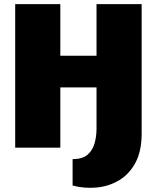

<svg xmlns="http://www.w3.org/2000/svg" viewBox="-20 -710 754 923"><path d="M270 -690V0H53V-690ZM455 -442V-290H262V-442ZM444 -690H661V-69Q661 17 631 72.5Q601 128 552 157Q503 186 444.5 191.5Q386 197 329 182V55Q376 55 400.5 34Q425 13 434.5 -20.5Q444 -54 444 -91Z"/></svg>

Font: Exo 2 Black
Style: Regular
Weight: 900
Designer: Natanael Gama
Foundry: Natanael Gama
Version: Version 2.010